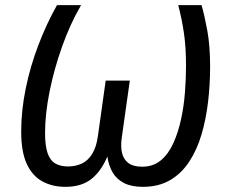

<svg xmlns="http://www.w3.org/2000/svg" viewBox="-20 -709 879 741"><path d="M232.2 12.1Q182 12.1 143.4 -9Q104.9 -30 83.3 -76.5Q61.8 -123.1 61.8 -201.1Q61.8 -282.1 79.3 -367.6Q96.8 -453.1 128.3 -535.5Q159.8 -618 199.9 -689.1H292.8Q250.9 -617 219.9 -530.1Q188.9 -443.1 171.4 -356.2Q153.9 -269.2 153.9 -195.1Q153.9 -147.3 163.4 -118.9Q172.8 -90.5 192.7 -78.5Q212.6 -66.6 242.5 -66.6Q272.3 -66.6 296.2 -78Q320.1 -89.5 336 -115.4Q352 -141.3 357.9 -184.2L387.9 -398H481L450 -178.2Q445 -144.3 450.9 -118.9Q456.9 -93.5 475.8 -79.5Q494.7 -65.6 528.5 -65.6Q571.3 -65.6 600.7 -90.1Q630.1 -114.6 649 -156.5Q668 -198.5 678.9 -249.4Q689.9 -300.3 693.9 -353.8Q697.9 -407.2 697.9 -455.1Q697.9 -526 689.9 -581.1Q681.8 -636.1 667.9 -689.1H757.9Q768.9 -650.9 779.9 -592Q790.9 -533 790.9 -452.1Q790.9 -382 782.9 -315Q774.9 -247.9 757.4 -188.9Q739.9 -129.9 709.8 -84.4Q679.8 -38.9 635.8 -13.4Q591.7 12.1 530.7 12.1Q487.7 12.1 459.1 -2.4Q430.5 -16.9 415 -42.9Q399.4 -69 394.4 -105Q370.4 -47.9 332.3 -17.9Q294.1 12.1 232.2 12.1Z"/></svg>

Font: Fira Sans Variable
Style: Italic
Weight: 397
Italic angle: -8°
Designer: Carrois Corporate & Edenspiekermann AG
Foundry: Carrois Corporate GbR & Edenspiekermann AG
Version: Version 4.202